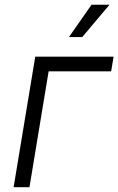

<svg xmlns="http://www.w3.org/2000/svg" viewBox="-20 -778 492 798"><path d="M452.1 -542.5 441.9 -481.4H182.1L102.5 0H36.6L126.5 -542.5ZM266.6 -624 360.4 -758.3H435.1L321.8 -624Z"/></svg>

Font: Inter 16pt Light
Style: Italic
Weight: 300
Italic angle: -9.3988°
Version: Version 4.001;git-66647c0bb